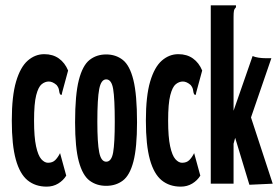

<svg xmlns="http://www.w3.org/2000/svg" viewBox="-20 -685 1040 716"><path d="M154 11Q112 11 83 -12.5Q54 -36 39 -90Q24 -144 24 -235Q24 -327 40 -381Q56 -435 83.5 -459Q111 -483 145 -483Q177 -483 199.5 -467Q222 -451 234 -422L212 -341L210 -331L204 -333Q201 -340 200 -349Q199 -358 191 -368Q176 -381 162 -381Q148 -381 135.5 -371Q123 -361 115 -330Q107 -299 107 -235Q107 -174 114.5 -139.5Q122 -105 134 -91.5Q146 -78 159 -78Q176 -78 186 -88Q196 -98 204 -114L227 -30Q216 -12 197 -0.5Q178 11 154 11Z M376 8Q340 8 314 -11.5Q288 -31 274 -82.5Q260 -134 260 -229Q260 -332 274 -386.5Q288 -441 314 -461.5Q340 -482 376 -482Q412 -482 438 -461.5Q464 -441 477.5 -386.5Q491 -332 491 -229Q491 -134 477.5 -82.5Q464 -31 438 -11.5Q412 8 376 8ZM376 -82Q396 -82 402 -117Q408 -152 408 -231Q408 -317 402 -353Q396 -389 376 -389Q357 -389 350 -353Q343 -317 343 -231Q343 -152 350 -117Q357 -82 376 -82Z M654 11Q612 11 583 -12.5Q554 -36 539 -90Q524 -144 524 -235Q524 -327 540 -381Q556 -435 583.5 -459Q611 -483 645 -483Q677 -483 699.5 -467Q722 -451 734 -422L712 -341L710 -331L704 -333Q701 -340 700 -349Q699 -358 691 -368Q676 -381 662 -381Q648 -381 635.5 -371Q623 -361 615 -330Q607 -299 607 -235Q607 -174 614.5 -139.5Q622 -105 634 -91.5Q646 -78 659 -78Q676 -78 686 -88Q696 -98 704 -114L727 -30Q716 -12 697 -0.5Q678 11 654 11Z M857 -171 851 -149V0H766V-665H860V-658Q854 -652 852.5 -645Q851 -638 851 -621V-272L922 -476Q931 -472 944 -470Q957 -468 970 -468H992L916 -247L997 0L910 4Z"/></svg>

Font: Inconsolata UltraCondensed Black
Style: Regular
Weight: 900
Width: 1
Monospace: yes
Designer: Raph Levien, Cyreal, Brenton Simpson
Foundry: Raph Levien, Cyreal, Google
Version: Version 3.001; ttfautohint (v1.8.2.53-6de2)